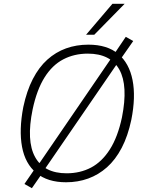

<svg xmlns="http://www.w3.org/2000/svg" viewBox="-20 -947 775 1006"><path d="M326 8Q229 8 170.5 -40.5Q112 -89 95.5 -177.5Q79 -266 102 -386Q120 -471 152 -533Q184 -595 228 -634.5Q272 -674 326 -693.5Q380 -713 443 -713Q542 -713 599.5 -664.5Q657 -616 674.5 -527.5Q692 -439 668 -319Q650 -234 617.5 -172Q585 -110 540.5 -70.5Q496 -31 442 -11.5Q388 8 326 8ZM329 -39Q400 -39 457 -69Q514 -99 555.5 -164Q597 -229 619 -332Q652 -498 605.5 -582Q559 -666 440 -666Q369 -666 311.5 -636Q254 -606 213.5 -541.5Q173 -477 151 -374Q117 -209 164 -124Q211 -39 329 -39ZM147 39 108 17 167 -69 190 -97 565 -645 583 -671 639 -754 678 -732 618 -646 597 -618 221 -70 204 -43ZM431 -765 569 -927H633L474 -765Z"/></svg>

Font: Nunito Sans 7pt SemiCondensed ExtraLight
Style: Italic
Weight: 250
Width: 4
Italic angle: -9°
Designer: Vernon Adams
Foundry: Vernon Adams
Version: Version 3.101;gftools[0.9.27]